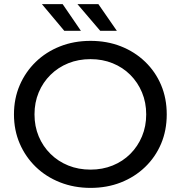

<svg xmlns="http://www.w3.org/2000/svg" viewBox="-20 -907 880 935"><path d="M421 8Q341 8 272.5 -19Q204 -46 154 -94.5Q104 -143 76 -208Q48 -273 48 -350Q48 -427 76 -492Q104 -557 154 -605.5Q204 -654 272 -681Q340 -708 421 -708Q501 -708 568.5 -681.5Q636 -655 686.5 -606.5Q737 -558 764.5 -493Q792 -428 792 -350Q792 -272 764.5 -207Q737 -142 686.5 -93.5Q636 -45 568.5 -18.5Q501 8 421 8ZM421 -81Q479 -81 528.5 -101Q578 -121 614.5 -157.5Q651 -194 671.5 -243Q692 -292 692 -350Q692 -408 671.5 -457Q651 -506 614.5 -542.5Q578 -579 528.5 -599Q479 -619 421 -619Q362 -619 312.5 -599Q263 -579 226 -542.5Q189 -506 168.5 -457Q148 -408 148 -350Q148 -292 168.5 -243Q189 -194 226 -157.5Q263 -121 312.5 -101Q362 -81 421 -81ZM468 -757 357 -887H459L549 -757ZM293 -757 184 -887H285L374 -757Z"/></svg>

Font: MOST Montserrat Medium
Style: Regular
Weight: 500
Designer: Julieta Ulanovsky
Foundry: Julieta Ulanovsky
Version: Version 8.000;March 11, 2024;FontCreator 15.0.0.2926 64-bit